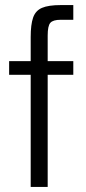

<svg xmlns="http://www.w3.org/2000/svg" viewBox="-20 -737 338 757"><path d="M101 0V-442H16V-496H101V-591Q101 -640 110.5 -667.5Q120 -695 145.5 -706Q171 -717 220 -717H269V-659H219Q189 -659 178.5 -647Q168 -635 168 -597V-496H269V-442H168V0Z"/></svg>

Font: Atkinson Hyperlegible Next Light
Style: Regular
Weight: 300
Designer: Elliott Scott, Megan Eiswerth, Linus Boman, Theodore Petrosky, Letters from Sweden
Foundry: Applied Design Works, Letters from Sweden
Version: Version 2.001